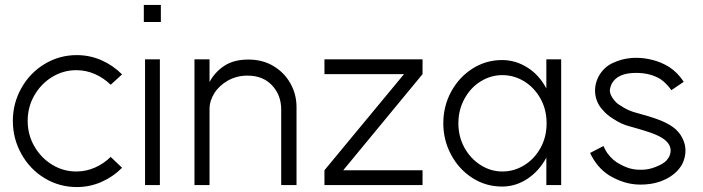

<svg xmlns="http://www.w3.org/2000/svg" viewBox="-20 -749 2845 777"><path d="M428 -114 474 -70Q437 -33 390 -12.5Q343 8 291 8Q220 8 160.5 -28Q101 -64 66.5 -126Q32 -188 32 -260Q32 -331 66.5 -392.5Q101 -454 160.5 -490Q220 -526 291 -526Q343 -526 390 -505.5Q437 -485 474 -448L428 -406Q399 -434 363.5 -449.5Q328 -465 289 -465Q236 -465 191 -437.5Q146 -410 119 -363Q92 -316 92 -260Q92 -204 119 -157Q146 -110 191 -82.5Q236 -55 289 -55Q328 -55 363.5 -70.5Q399 -86 428 -114Z M631 -729V-660H562V-729ZM567 -509H627V0H567Z M982 -443Q938 -443 902.5 -423Q867 -403 847.5 -372Q828 -341 828 -308V0H767V-509H828V-417Q849 -457 887.5 -482.5Q926 -508 985 -508Q1043 -508 1087 -481.5Q1131 -455 1155.5 -411Q1180 -367 1180 -316V0H1118V-306Q1118 -364 1081 -403.5Q1044 -443 982 -443Z M1690 -449 1369 -60H1690V0H1293V-60L1615 -449H1293V-509H1690Z M2192 -250Q2192 -306 2167 -350.5Q2142 -395 2101 -420Q2060 -445 2013 -445Q1966 -445 1925 -419.5Q1884 -394 1859.5 -349Q1835 -304 1835 -250Q1835 -196 1859.5 -151.5Q1884 -107 1925 -81Q1966 -55 2013 -55Q2060 -55 2101 -80Q2142 -105 2167 -149.5Q2192 -194 2192 -250ZM2012 -506Q2066 -506 2114 -476Q2162 -446 2191 -391V-509H2251V0H2191V-111Q2162 -57 2114.5 -25.5Q2067 6 2012 6Q1946 6 1891.5 -29Q1837 -64 1805.5 -123Q1774 -182 1774 -250Q1774 -319 1805.5 -377.5Q1837 -436 1891.5 -471Q1946 -506 2012 -506Z M2654 -428Q2613 -454 2554 -454Q2480 -454 2456 -411Q2448 -393 2448 -382Q2448 -365 2466 -343Q2477 -329 2494 -320Q2516 -305 2543 -296L2578 -286Q2641 -269 2674.5 -252Q2708 -235 2724 -216Q2736 -203 2745 -182.5Q2754 -162 2754 -139Q2754 -112 2741 -85Q2718 -44 2670 -22Q2654 -14 2633.5 -9Q2613 -4 2596 -3Q2587 -2 2570 -2Q2507 -2 2444 -40Q2395 -72 2368 -130L2422 -158Q2423 -156 2429.5 -143Q2436 -130 2448.5 -116Q2461 -102 2476 -92Q2502 -76 2524 -69Q2546 -62 2571 -62Q2585 -62 2592 -63Q2615 -65 2644 -78Q2660 -85 2670 -93Q2680 -101 2687 -113Q2694 -127 2694 -140Q2694 -160 2678 -176Q2667 -188 2642.5 -200Q2618 -212 2562 -228L2527 -238Q2495 -246 2462 -268Q2438 -282 2420 -303Q2406 -317 2397 -338Q2388 -359 2388 -383Q2388 -411 2402 -439Q2423 -477 2459.5 -494Q2496 -511 2533 -514Q2540 -515 2556 -515Q2588 -515 2622.5 -506Q2657 -497 2688 -478Q2723 -455 2747 -418L2697 -384Q2677 -412 2654 -428Z"/></svg>

Font: SUIT Light
Style: Regular
Weight: 300
Designer: Sunn Youn; Korean Glyphs from Source Han Sans (Sandoll Communications; Soo-young Jang, Joo-yeon Kang)
Foundry: Sunn
Version: Version 1.006